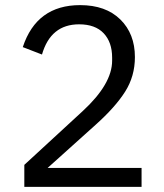

<svg xmlns="http://www.w3.org/2000/svg" viewBox="-20 -730 640 750"><path d="M75 0V-86L303 -296Q418 -402 418 -493V-505Q418 -565 385 -600Q352 -635 289 -635Q178 -635 144 -517L69 -546Q123 -710 293 -710Q393 -710 450 -654Q507 -598 507 -507Q507 -432 468.5 -371.5Q430 -311 354 -243L166 -74H533V0Z"/></svg>

Font: Anuphan
Style: Regular
Weight: 400
Designer: Mike Abbink, Paul van der Laan, Pieter van Rosmalen, Mint Tantisuwanna
Foundry: Bold Monday; Cadson Demak
Version: Version 3.002;hotconv 1.0.109;makeotfexe 2.5.65596